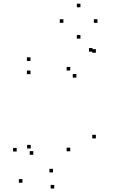

<svg xmlns="http://www.w3.org/2000/svg" viewBox="-20 -827 660 1067"><path d="M512.8 -57.9V-77.9H492.8V-57.9ZM512.8 -533.9V-553.9H492.8V-533.9ZM494.4 -539.9V-559.9H474.4V-539.9ZM149.4 -488.4V-508.4H129.4V-488.4ZM149.4 -414.9V-434.9H129.4V-414.9ZM404.4 -395.5V-415.5H384.4V-395.5ZM370.3 -435V-455H350.3V-435ZM370.3 13.7V-6.3H350.3V13.7ZM274.6 131.2V111.2H254.6V131.2ZM165 33V13H145V33ZM150.8 -1.9V-21.9H130.8V-1.9ZM72.7 15V-5H52.7V15ZM104.8 188.4V168.4H84.8V188.4ZM281.5 220.6V200.6H261.5V220.6ZM521.7 -700.1V-720.1H501.7V-700.1ZM427 -786.6V-806.6H407V-786.6ZM332.3 -700.1V-720.1H312.3V-700.1ZM427 -612.3V-632.3H407V-612.3Z"/></svg>

Font: Monaspace Xenon Dots Var
Style: Regular
Weight: 400
Designer: Riley Cran and the Lettermatic Team
Version: Version 1.100 (Monaspace Xenon Dots)